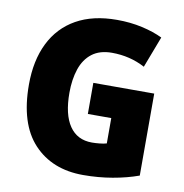

<svg xmlns="http://www.w3.org/2000/svg" viewBox="-82 -801 849 888"><g transform="rotate(10 343.0 -357.0)"><path d="M339 -418H625V-33Q570 -13 503.5 -1.5Q437 10 366 10Q220 10 133.5 -82.5Q47 -175 47 -359Q47 -472 87.5 -554Q128 -636 206 -680Q284 -724 397 -724Q460 -724 515.5 -711.5Q571 -699 612 -679L556 -532Q485 -570 400 -570Q343 -570 307 -542.5Q271 -515 254.5 -466Q238 -417 238 -354Q238 -252 274.5 -198.5Q311 -145 380 -145Q396 -145 416 -147Q436 -149 449 -153V-272H339Z"/></g></svg>

Font: Noto Sans Sinhala UI SemiCondensed Black
Style: Regular
Weight: 900
Width: 4
Designer: Jelle Bosma - Monotype Design Team
Foundry: Monotype Imaging Inc.
Version: Version 2.006; ttfautohint (v1.8.4.7-5d5b)